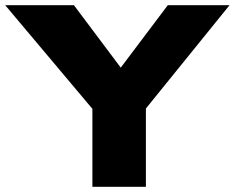

<svg xmlns="http://www.w3.org/2000/svg" viewBox="-20 -720 905 740"><path d="M336.1 0V-300.5L0 -700H264.9L445.4 -459.3L626.7 -700H864.7L542.3 -301.7V0Z"/></svg>

Font: Science Gothic
Style: Regular
Weight: 400
Designer: Thomas Phinney, Vassil Kateliev, Brandon Buerkle
Foundry: Font Detective LLC
Version: Version 1.018